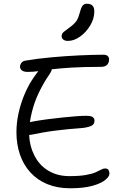

<svg xmlns="http://www.w3.org/2000/svg" viewBox="-20 -1001 653 1028"><path d="M355 7Q287 7 233.5 -15Q180 -37 143 -77.5Q106 -118 87 -173Q68 -228 68 -293Q68 -343 79 -393.5Q90 -444 108.5 -489Q127 -534 149 -569Q167 -597 185 -620Q185 -620 185 -620Q155 -616 128 -616Q108 -616 97.5 -624Q87 -632 87 -645Q87 -653 93.5 -663Q100 -673 114 -676Q178 -687 254 -694Q330 -701 404 -704.5Q478 -708 535 -708Q549 -708 556.5 -701Q564 -694 564 -683Q564 -666 554 -654.5Q544 -643 519 -643Q425 -643 362 -639Q299 -635 257 -630Q257 -629 257 -629Q256 -619 244 -602Q213 -557 188.5 -506Q164 -455 151 -402Q144 -374 140 -347Q151 -350 165 -352Q199 -358 238 -363Q277 -368 315.5 -372Q354 -376 386.5 -378.5Q419 -381 440 -381Q467 -381 476.5 -374Q486 -367 486 -355Q486 -333 464 -325Q442 -317 413 -315Q382 -313 346.5 -309.5Q311 -306 275.5 -301.5Q240 -297 209 -291.5Q178 -286 155 -281Q145 -279 136 -278Q139 -218 163 -171Q189 -117 238 -87.5Q287 -58 351 -58Q405 -58 439 -64Q473 -70 492 -78.5Q511 -87 522 -93Q533 -99 542 -99Q556 -99 561 -91Q566 -83 566 -71Q566 -56 543.5 -37.5Q521 -19 474.5 -6Q428 7 355 7ZM344 -782Q328 -782 319 -789Q310 -796 310 -807Q310 -821 321.5 -830.5Q333 -840 354 -855Q381 -875 391 -891.5Q401 -908 408 -936Q415 -963 423.5 -972Q432 -981 444 -981Q466 -981 475.5 -970.5Q485 -960 485 -940Q485 -901 463 -864.5Q441 -828 408.5 -805Q376 -782 344 -782Z"/></svg>

Font: Shantell Sans Light Light
Style: Regular
Weight: 300
Version: Version 1.008;[ac192a2d6]